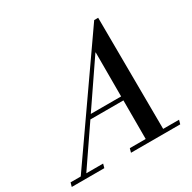

<svg xmlns="http://www.w3.org/2000/svg" viewBox="-275 -887 1046 1047"><g transform="rotate(-30 248.5 -363.5)"><path d="M447 -727H472L476 -25H576L569 0H259L266 -25H366V-268H158L-8 -25H98L91 0H-114L-107 -25H-43ZM175 -293H366V-570H364Z"/></g></svg>

Font: Justus
Style: Italic
Weight: 400
Italic angle: -12°
Version: Version 001.001